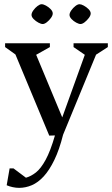

<svg xmlns="http://www.w3.org/2000/svg" viewBox="-20 -655 531 910"><path d="M70.7 235.4Q56 235.4 40.6 232.1Q25.1 228.9 11.7 223L25.6 143H43.9L103 187.3Q127 180.6 150.3 162.3Q173.5 144.1 196.2 102.7Q218.9 61.2 240.5 -13.1L213.4 -12.3L53.1 -396.9L4.2 -431.9V-450H216.4V-431.9L151.4 -395.3L275 -98.6L382 -395.3L328.6 -431.9V-450H491.1V-431.9L435.3 -395.9L279 -16.4Q261 55.2 237.4 103.5Q213.9 151.9 187.1 181.1Q160.3 210.2 130.8 222.8Q101.4 235.4 70.7 235.4ZM182.4 -541.1Q174.5 -541.1 162.1 -547.7Q149.7 -554.3 139.5 -564.5Q129.4 -574.7 129.4 -584.4Q129.4 -593.9 137.9 -605.8Q146.3 -617.8 157.7 -626.4Q169.2 -635 177 -635Q185.7 -635 198 -628.4Q210.3 -621.7 220.2 -611.5Q230 -601.2 230 -591.3Q230 -581.8 221.5 -570Q212.9 -558.1 201.9 -549.6Q190.9 -541.1 182.4 -541.1ZM361.6 -541.1Q353.8 -541.1 341.4 -547.7Q329 -554.3 319.2 -564.5Q309.5 -574.7 309.5 -584.4Q309.5 -593.9 317.9 -605.8Q326.2 -617.8 337.3 -626.4Q348.3 -635 357 -635Q364.8 -635 377.2 -628.4Q389.6 -621.7 399.8 -611.5Q409.9 -601.2 409.9 -591.3Q409.9 -581.8 401.1 -570Q392.2 -558.1 381.2 -549.6Q370.1 -541.1 361.6 -541.1Z"/></svg>

Font: Ancizar Serif Light
Style: Regular
Weight: 300
Designer: Cesar Puertas, Viviana Monsalve, Julian Moncada, Julian Prieto, Jose Castro, Felipe Aragon, Mariel Hernandez, Sara Alarc
Version: Version 8.100